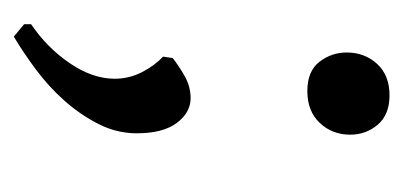

<svg xmlns="http://www.w3.org/2000/svg" viewBox="-173 -254 584 278"><g transform="rotate(90 119.0 -115.0)"><path d="M64 -73Q74 -81 89.5 -90Q105 -99 122 -99Q143 -99 158 -79Q173 -59 173 -21Q173 8 159.5 34.5Q146 61 125.5 84Q105 107 80 125.5Q55 144 33 157L15 142V132Q49 109 71.5 76Q94 43 94 11Q94 -10 84.5 -28.5Q75 -47 62 -59ZM112 -268Q83 -268 69.5 -285.5Q56 -303 56 -325Q56 -351 72.5 -369Q89 -387 118 -387Q146 -387 160.5 -370Q175 -353 175 -330Q175 -304 158 -286Q141 -268 112 -268Z"/></g></svg>

Font: Alegreya
Style: Regular
Weight: 400
Designer: Juan Pablo del Peral
Foundry: Juan Pablo del Peral
Version: Version 1.003